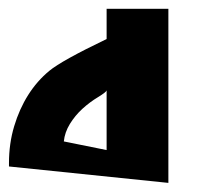

<svg xmlns="http://www.w3.org/2000/svg" viewBox="-407 -347 453 434"><path d="M-166 -7.8V-142.6Q-167 -138.7 -185.5 -127.4Q-204.1 -116.2 -220.7 -101.1Q-237.3 -85.9 -249 -66.9Q-260.7 -47.9 -262.7 -27.3ZM-26.4 66.4 -386.7 29.3V21.5Q-386.7 -22.5 -375 -61.5Q-363.3 -100.6 -343.3 -132.3Q-323.2 -164.1 -295.4 -187Q-267.6 -210 -166 -258.8V-327.1H-26.4Z"/></svg>

Font: Shorif Bongobondhu ANSI V2
Style: Regular
Weight: 400
Designer: Shorif Uddin Shishir, Shorif art & Design, e-mail : shorifart@gmail.com, facebook : Shorif2001
Foundry: Lipighor Font Foundry
Version: Designed By Shorif Uddin Shishir | Build By Niladri Shekhar 